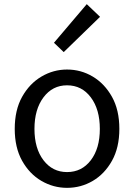

<svg xmlns="http://www.w3.org/2000/svg" viewBox="-20 -892 646 925"><path d="M303 13Q237 13 179.5 -20.5Q122 -54 86.5 -117.5Q51 -181 51 -271Q51 -362 86.5 -425.5Q122 -489 179.5 -523Q237 -557 303 -557Q370 -557 427 -523Q484 -489 519.5 -425.5Q555 -362 555 -271Q555 -181 519.5 -117.5Q484 -54 427 -20.5Q370 13 303 13ZM303 -63Q374 -63 417.5 -120Q461 -177 461 -271Q461 -365 417.5 -423Q374 -481 303 -481Q233 -481 189.5 -423Q146 -365 146 -271Q146 -177 189.5 -120Q233 -63 303 -63ZM287 -641 240 -686 398 -872 462 -811Z"/></svg>

Font: Noto Sans CJK KR Regular (TTF)
Style: Regular
Weight: 400
Designer: Ryoko NISHIZUKA 西塚涼子 (kana & ideographs); Paul D. Hunt (Latin, Greek & Cyrillic); Wenlong ZHANG 张文龙 (bopomofo); Sandoll 
Foundry: Adobe Systems Incorporated
Version: Version 1.004;PS 1.004;hotconv 1.0.82;makeotf.lib2.5.63406